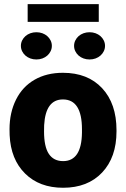

<svg xmlns="http://www.w3.org/2000/svg" viewBox="-20 -885 602 915"><path d="M25.4 -269Q25.4 -348.1 56.2 -409.9Q86.9 -471.7 144.5 -504.9Q202.1 -538.1 279.8 -538.1Q398.4 -538.1 466.8 -464.6Q535.2 -391.1 535.2 -264.6V-258.8Q535.2 -135.3 466.6 -62.7Q397.9 9.8 280.8 9.8Q168 9.8 99.6 -57.9Q31.2 -125.5 25.9 -241.2ZM189.9 -258.8Q189.9 -185.5 212.9 -151.4Q235.8 -117.2 280.8 -117.2Q368.7 -117.2 370.6 -252.4V-269Q370.6 -411.1 279.8 -411.1Q197.3 -411.1 190.4 -288.6ZM79.6 -666.5Q79.6 -680.2 85.4 -692.1Q91.3 -704.1 101.3 -712.9Q111.3 -721.7 124.8 -726.6Q138.2 -731.4 153.3 -731.4Q168.5 -731.4 181.9 -726.6Q195.3 -721.7 205.3 -712.9Q215.3 -704.1 221.2 -692.1Q227.1 -680.2 227.1 -666.5Q227.1 -652.8 221.2 -640.9Q215.3 -628.9 205.3 -620.1Q195.3 -611.3 181.9 -606.4Q168.5 -601.6 153.3 -601.6Q138.2 -601.6 124.8 -606.4Q111.3 -611.3 101.3 -620.1Q91.3 -628.9 85.4 -640.9Q79.6 -652.8 79.6 -666.5ZM333 -666.5Q333 -680.2 338.9 -692.1Q344.7 -704.1 354.7 -712.9Q364.7 -721.7 378.2 -726.6Q391.6 -731.4 406.7 -731.4Q421.9 -731.4 435.3 -726.6Q448.7 -721.7 458.7 -712.9Q468.8 -704.1 474.6 -692.1Q480.5 -680.2 480.5 -666.5Q480.5 -652.8 474.6 -640.9Q468.8 -628.9 458.7 -620.1Q448.7 -611.3 435.3 -606.4Q421.9 -601.6 406.7 -601.6Q391.6 -601.6 378.2 -606.4Q364.7 -611.3 354.7 -620.1Q344.7 -628.9 338.9 -640.9Q333 -652.8 333 -666.5ZM450.7 -780.8H111.8V-865.2H450.7Z"/></svg>

Font: Roboto Black
Style: Regular
Weight: 900
Designer: Google
Version: Version 2.134; 2016